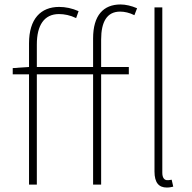

<svg xmlns="http://www.w3.org/2000/svg" viewBox="-20 -827 861 860"><path d="M110 0H145V-628C145 -714 178 -764 244 -764C268 -764 294 -759 321 -746L332 -777C303 -790 273 -796 245 -796C163 -796 110 -743 110 -633ZM397 0H433V-650C433 -729 459 -775 518 -775C538 -775 560 -770 582 -759L594 -790C569 -801 542 -807 520 -807C443 -807 397 -758 397 -655ZM37 -494H557V-527H110L37 -522ZM727 13C740 13 747 11 756 9L749 -22C738 -20 734 -20 729 -20C716 -20 707 -31 707 -53V-794H672V-59C672 -8 692 13 727 13Z"/></svg>

Font: Source Han Sans JP VF
Style: Regular
Weight: 250
Designer: Ryoko NISHIZUKA 西塚涼子 (kana, bopomofo & ideographs); Paul D. Hunt (Latin, Greek & Cyrillic); Sandoll Communications 산돌커뮤니
Foundry: Adobe
Version: Version 2.004;hotconv 1.0.118;makeotfexe 2.5.65603